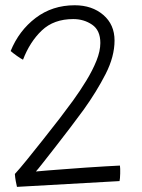

<svg xmlns="http://www.w3.org/2000/svg" viewBox="-20 -702 538 730"><path d="M436 -72.5Q437.5 -62.5 437 -42.2Q436.5 -22 434.5 -13.5L44.5 8.5Q42.5 0 40 -13Q37.5 -26 36.5 -40.5Q54 -59.5 82.2 -94.2Q110.5 -129 143.5 -170.8Q176.5 -212.5 207.5 -252.5Q231 -283 257.8 -319.8Q284.5 -356.5 308.2 -395.5Q332 -434.5 346.8 -471.2Q361.5 -508 361.5 -538.5Q361.5 -587 330.2 -608.2Q299 -629.5 258.5 -629.5Q184.5 -629.5 139 -586.2Q93.5 -543 67.5 -475Q60 -478.5 44.8 -489.2Q29.5 -500 20.5 -508Q52 -585.5 115.5 -633.8Q179 -682 264 -682Q330 -682 372.8 -645.2Q415.5 -608.5 415.5 -548Q415.5 -487 381.5 -420.5Q347.5 -354 298.5 -285.5Q275.5 -254 247 -216.5Q218.5 -179 191 -143.8Q163.5 -108.5 143.2 -82.8Q123 -57 116.5 -50Q130 -51.5 159.8 -53.8Q189.5 -56 228 -59Q266.5 -62 306.5 -64.8Q346.5 -67.5 380.8 -69.5Q415 -71.5 436 -72.5Z"/></svg>

Font: Grandstander ExtraLight
Style: Regular
Weight: 200
Designer: Tyler Finck
Foundry: Etcetera Type Co
Version: Version 1.200; ttfautohint (v1.8.3)